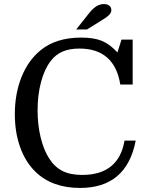

<svg xmlns="http://www.w3.org/2000/svg" viewBox="-20 -915 724 945"><path d="M371 -676Q322 -676 287.5 -661Q253 -646 229 -614Q199 -575 182 -511.5Q165 -448 165 -372Q165 -301 180 -239Q195 -177 222 -135Q249 -93 287.5 -73.5Q326 -54 384 -54Q564 -54 593 -223H648Q603 10 374 10Q236 10 154 -70Q105 -118 79 -191Q53 -264 53 -353Q53 -454 86 -536Q119 -618 179 -667Q255 -730 380 -730Q442 -730 481 -714Q520 -698 558 -657L578 -720H633V-499H572Q558 -587 507.5 -631.5Q457 -676 371 -676ZM355 -770 416 -847Q430 -865 442.5 -875.5Q455 -886 467 -890.5Q479 -895 491 -895Q508 -895 518 -887Q528 -879 528 -865Q528 -855 520.5 -845.5Q513 -836 497 -825.5Q481 -815 455 -799L408 -770Z"/></svg>

Font: Domine
Style: Regular
Weight: 400
Designer: Pablo Impallari, Rodrigo Fuenzalida, Brenda Gallo
Foundry: Pablo Impallari, Rodrigo Fuenzalida, Brenda Gallo
Version: Version 2.000;September 19, 2022;FontCreator 14.0.0.2877 64-